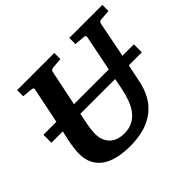

<svg xmlns="http://www.w3.org/2000/svg" viewBox="-155 -878 1102 1102"><g transform="rotate(-45 395.5 -327.5)"><path d="M259.8 -317.9 249 -265.1Q243.2 -236.3 240.5 -213.4Q237.8 -190.4 237.8 -176.8Q237.8 -145 248 -122.6Q258.3 -100.1 275.1 -85.9Q292 -71.8 313.7 -65.4Q335.4 -59.1 357.9 -59.1Q397 -59.1 425.5 -73.5Q454.1 -87.9 474.1 -113.3Q494.1 -138.7 507.3 -173.8Q520.5 -209 528.8 -250L542 -317.9ZM725.1 -616.2Q718.3 -615.2 714.4 -611.1Q710.4 -606.9 709 -600.1L666 -382.8H758.8V-317.9H652.8L631.8 -214.8Q621.6 -162.6 599.4 -120.1Q577.1 -77.6 540.8 -47.4Q504.4 -17.1 452.6 -0.5Q400.9 16.1 332 16.1Q276.4 16.1 231.9 5.6Q187.5 -4.9 156.5 -26.6Q125.5 -48.3 108.6 -82Q91.8 -115.7 91.8 -162.1Q91.8 -176.3 95 -203.9Q98.1 -231.4 105 -265.1L117.2 -317.9H24.9V-382.8H129.9L174.8 -601.1Q176.3 -609.9 170.9 -612.5Q165.5 -615.2 154.8 -616.2Q146.5 -616.7 137.2 -617.7Q128.9 -618.7 118.9 -619.4Q108.9 -620.1 99.1 -621.1V-670.9H400.9V-621.1Q389.2 -620.1 378.2 -619.4Q367.2 -618.7 358.4 -617.7Q348.1 -616.7 338.9 -616.2Q330.1 -615.2 324.7 -612.1Q319.3 -608.9 317.9 -600.1L272.9 -382.8H555.2L599.1 -601.1Q600.6 -609.9 596.4 -612.5Q592.3 -615.2 580.1 -616.2Q570.8 -616.7 561.5 -617.7Q553.2 -618.7 543 -619.4Q532.7 -620.1 522.9 -621.1V-670.9H791V-621.1Z"/></g></svg>

Font: Charis SIL
Style: Bold Italic
Weight: 700
Italic angle: -11°
Foundry: SIL International
Version: Version 4.112